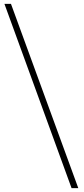

<svg xmlns="http://www.w3.org/2000/svg" viewBox="-20 -802 436 998"><path d="M352 176H387L37 -782H3Z"/></svg>

Font: Source Han Sans JP VF
Style: Regular
Weight: 250
Designer: Ryoko NISHIZUKA 西塚涼子 (kana, bopomofo & ideographs); Paul D. Hunt (Latin, Greek & Cyrillic); Sandoll Communications 산돌커뮤니
Foundry: Adobe
Version: Version 2.004;hotconv 1.0.118;makeotfexe 2.5.65603